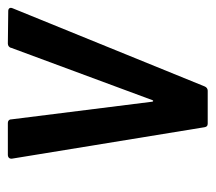

<svg xmlns="http://www.w3.org/2000/svg" viewBox="-50 -499 549 489"><g transform="rotate(-90 224.5 -254.5)"><path d="M154 0H238C243 0 247 -3 249 -8L448 -497C451 -504 447 -508 441 -508L358 -509C353 -509 348 -506 347 -500L214 -141C213 -138 211 -138 210 -141L165 -500C165 -506 161 -509 156 -509H75C68 -509 64 -505 65 -498L145 -8C146 -3 148 0 154 0Z"/></g></svg>

Font: Barlow Semi Condensed Medium
Style: Italic
Weight: 500
Width: 4
Italic angle: -7°
Designer: Jeremy Tribby
Foundry: Tribby Type
Version: Version 1.422;hotconv 1.0.109;makeotfexe 2.5.65596